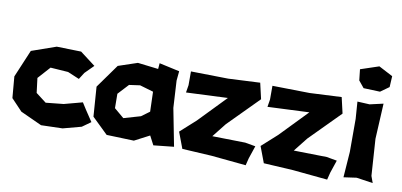

<svg xmlns="http://www.w3.org/2000/svg" viewBox="-71 -948 2528 1208"><g transform="rotate(10 1193.0 -343.5)"><path d="M500 -414.1 402.3 -488.3 246.1 -492.2 89.8 -437.5 15.6 -261.7 27.3 -125 97.7 -50.8 234.4 11.7 371.1 7.8 488.3 -23.4 543 -62.5 496.1 -132.8 468.8 -175.8 351.6 -144.5 238.3 -132.8 171.9 -183.6 160.2 -277.3 230.5 -355.5 343.8 -347.7 418 -316.4 445.3 -359.4Z M735.4 -334 804.7 -343.8 891.6 -318.4 895.5 -191.4 843.8 -153.3 736.3 -122.1 673.8 -174.8 672.9 -266.6ZM898.4 -464.8 766.6 -480.5 644.5 -439.5 536.1 -288.1 549.8 -98.6 651.4 0 826.2 5.9 921.9 -43.9 952.1 13.7 1082 0 1035.2 -240.2 1025.4 -413.1 1031.2 -473.6 901.4 -502Z M1104.5 -485.4V-397.5L1096.7 -349.6L1362.3 -361.3L1194.3 -187.5L1096.7 -99.6L1135.7 3.9L1323.2 14.6L1545.9 36.1L1557.6 -10.7L1585 -91.8L1518.6 -103.5L1307.6 -107.4L1377.9 -196.3L1569.3 -389.6L1545.9 -491.2L1342.8 -481.4Z M1625 -485.4V-397.5L1617.2 -349.6L1882.8 -361.3L1714.8 -187.5L1617.2 -99.6L1656.2 3.9L1843.8 14.6L2066.4 36.1L2078.1 -10.7L2105.5 -91.8L2039.1 -103.5L1828.1 -107.4L1898.4 -196.3L2089.8 -389.6L2066.4 -491.2L1863.3 -481.4Z M2192.4 -570.3 2297.9 -566.4 2352.5 -605.5 2356.4 -675.8 2266.6 -722.7 2149.4 -683.6 2157.2 -613.3ZM2168.9 -480.5 2176.8 -371.1V-160.2L2165 3.9L2247.1 -7.8L2352.5 7.8L2336.9 -35.2L2321.3 -269.5L2333 -496.1L2247.1 -476.6Z"/></g></svg>

Font: MaokenAssortedSans-Lite
Style: Lite
Weight: 400
Version: Version 1.400